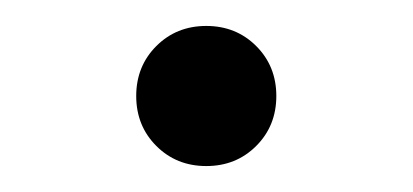

<svg xmlns="http://www.w3.org/2000/svg" viewBox="-20 -128 318 148"><path d="M85 -54Q85 -77 100.5 -92.5Q116 -108 139 -108Q162 -108 177.5 -92.5Q193 -77 193 -54Q193 -31 177.5 -15.5Q162 0 139 0Q116 0 100.5 -15.5Q85 -31 85 -54Z"/></svg>

Font: Ekushey Lalsalu
Style: Regular
Weight: 400
Designer: Al Mamun Sumon
Foundry: Al Mamun Sumon
Version: Version 1.0